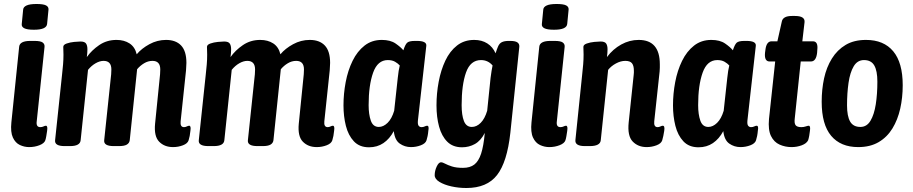

<svg xmlns="http://www.w3.org/2000/svg" viewBox="-20 -730 4574 962"><path d="M126 7Q102 7 79.5 -3.5Q57 -14 44.5 -41Q32 -68 37 -117L76 -496Q79 -525 132 -525H153Q184 -525 194.5 -516.5Q205 -508 203 -494L164 -122Q160 -93 182 -93Q191 -93 198 -96.5Q205 -100 210 -100Q220 -100 216 -74Q214 -61 212 -48.5Q210 -36 207 -27Q202 -12 178 -2.5Q154 7 126 7ZM150 -581Q116 -581 101.5 -588.5Q87 -596 89 -610L96 -682Q97 -695 113 -702.5Q129 -710 163 -710Q197 -710 210.5 -703Q224 -696 223 -682L216 -610Q213 -581 150 -581Z M847 7Q804 7 777.5 -20Q751 -47 757 -110L782 -358Q783 -369 783 -382Q783 -425 744 -425Q722 -425 702 -413Q682 -401 667 -383L630 -27Q628 -13 615.5 -5.5Q603 2 576 2H550Q499 2 502 -27L537 -358Q538 -369 538 -382Q538 -425 499 -425Q480 -425 459 -413Q438 -401 421 -380L384 -27Q381 2 331 2H304Q253 2 256 -27L291 -357Q294 -384 296 -407.5Q298 -431 298 -456Q298 -467 297.5 -476Q297 -485 297 -495Q297 -506 314 -512Q331 -518 351.5 -520Q372 -522 383 -522Q404 -522 411 -512Q418 -502 418 -483Q418 -465 415 -444Q439 -478 477 -504Q515 -530 564 -530Q602 -530 629 -512.5Q656 -495 665 -458Q689 -487 728.5 -508.5Q768 -530 812 -530Q861 -530 887.5 -502Q914 -474 914 -415Q914 -404 913 -395Q912 -386 912 -377L885 -122Q882 -93 902 -93Q909 -93 916 -96.5Q923 -100 928 -100Q938 -100 934 -74Q933 -62 930.5 -49Q928 -36 925 -27Q920 -11 896.5 -2Q873 7 847 7Z M1567 7Q1524 7 1497.5 -20Q1471 -47 1477 -110L1502 -358Q1503 -369 1503 -382Q1503 -425 1464 -425Q1442 -425 1422 -413Q1402 -401 1387 -383L1350 -27Q1348 -13 1335.5 -5.5Q1323 2 1296 2H1270Q1219 2 1222 -27L1257 -358Q1258 -369 1258 -382Q1258 -425 1219 -425Q1200 -425 1179 -413Q1158 -401 1141 -380L1104 -27Q1101 2 1051 2H1024Q973 2 976 -27L1011 -357Q1014 -384 1016 -407.5Q1018 -431 1018 -456Q1018 -467 1017.5 -476Q1017 -485 1017 -495Q1017 -506 1034 -512Q1051 -518 1071.5 -520Q1092 -522 1103 -522Q1124 -522 1131 -512Q1138 -502 1138 -483Q1138 -465 1135 -444Q1159 -478 1197 -504Q1235 -530 1284 -530Q1322 -530 1349 -512.5Q1376 -495 1385 -458Q1409 -487 1448.5 -508.5Q1488 -530 1532 -530Q1581 -530 1607.5 -502Q1634 -474 1634 -415Q1634 -404 1633 -395Q1632 -386 1632 -377L1605 -122Q1602 -93 1622 -93Q1629 -93 1636 -96.5Q1643 -100 1648 -100Q1658 -100 1654 -74Q1653 -62 1650.5 -49Q1648 -36 1645 -27Q1640 -11 1616.5 -2Q1593 7 1567 7Z M1829 8Q1781 8 1753 -22Q1725 -52 1713 -99.5Q1701 -147 1701 -202Q1701 -260 1712 -318.5Q1723 -377 1746.5 -425Q1770 -473 1806.5 -501.5Q1843 -530 1893 -530Q1936 -530 1962 -512Q1988 -494 2001 -478Q2010 -506 2019.5 -515.5Q2029 -525 2059 -525H2069Q2118 -525 2116 -501L2074 -127Q2072 -107 2077.5 -100Q2083 -93 2092 -93Q2101 -93 2108 -96.5Q2115 -100 2120 -100Q2131 -100 2126 -74Q2125 -61 2122.5 -48.5Q2120 -36 2117 -27Q2112 -11 2088.5 -2Q2065 7 2039 7Q2008 7 1983 -10.5Q1958 -28 1953 -73Q1932 -34 1901 -13Q1870 8 1829 8ZM1878 -94Q1901 -94 1922 -114.5Q1943 -135 1955 -175L1973 -340Q1975 -359 1977.5 -375Q1980 -391 1983 -402Q1974 -412 1959.5 -420.5Q1945 -429 1923 -429Q1872 -429 1849.5 -366Q1827 -303 1827 -203Q1827 -157 1838 -125.5Q1849 -94 1878 -94Z M2317 212Q2278 212 2242 204Q2206 196 2182 181.5Q2158 167 2158 148Q2158 126 2168 104.5Q2178 83 2190 83Q2197 83 2210 90Q2223 97 2244.5 104Q2266 111 2300 111Q2335 111 2356.5 94.5Q2378 78 2390.5 40Q2403 2 2409 -64Q2389 -25 2359.5 -8.5Q2330 8 2295 8Q2249 8 2221 -20Q2193 -48 2180 -95.5Q2167 -143 2167 -202Q2167 -262 2178 -320.5Q2189 -379 2211.5 -426.5Q2234 -474 2270 -502Q2306 -530 2356 -530Q2394 -530 2421.5 -512.5Q2449 -495 2463 -463Q2467 -474 2469.5 -482Q2472 -490 2475 -496Q2482 -513 2495 -519Q2508 -525 2529 -525H2536Q2562 -525 2572.5 -517.5Q2583 -510 2582 -496L2537 -64Q2521 82 2470.5 147Q2420 212 2317 212ZM2344 -94Q2368 -94 2388.5 -114.5Q2409 -135 2421 -175L2438 -340Q2440 -359 2443 -375Q2446 -391 2448 -402Q2425 -429 2390 -429Q2337 -429 2315 -367Q2293 -305 2293 -203Q2293 -153 2304.5 -123.5Q2316 -94 2344 -94Z M2732 7Q2708 7 2685.5 -3.5Q2663 -14 2650.5 -41Q2638 -68 2643 -117L2682 -496Q2685 -525 2738 -525H2759Q2790 -525 2800.5 -516.5Q2811 -508 2809 -494L2770 -122Q2766 -93 2788 -93Q2797 -93 2804 -96.5Q2811 -100 2816 -100Q2826 -100 2822 -74Q2820 -61 2818 -48.5Q2816 -36 2813 -27Q2808 -12 2784 -2.5Q2760 7 2732 7ZM2756 -581Q2722 -581 2707.5 -588.5Q2693 -596 2695 -610L2702 -682Q2703 -695 2719 -702.5Q2735 -710 2769 -710Q2803 -710 2816.5 -703Q2830 -696 2829 -682L2822 -610Q2819 -581 2756 -581Z M3220 7Q3177 7 3150 -21Q3123 -49 3130 -117L3155 -354Q3156 -360 3156 -365.5Q3156 -371 3156 -376Q3156 -401 3146.5 -413Q3137 -425 3113 -425Q3090 -425 3066 -412Q3042 -399 3027 -380L2990 -27Q2987 2 2935 2H2911Q2860 2 2863 -28L2897 -357Q2900 -384 2902 -407.5Q2904 -431 2904 -456Q2904 -467 2903.5 -476Q2903 -485 2903 -495Q2903 -506 2920 -512Q2937 -518 2957.5 -520Q2978 -522 2989 -522Q3010 -522 3017 -512Q3024 -502 3024 -483Q3024 -465 3021 -444Q3051 -484 3092.5 -507Q3134 -530 3180 -530Q3286 -530 3286 -408Q3286 -400 3286 -391Q3286 -382 3285 -372L3258 -122Q3255 -93 3275 -93Q3282 -93 3289 -96.5Q3296 -100 3301 -100Q3312 -100 3308 -74Q3306 -62 3303.5 -49Q3301 -36 3298 -27Q3293 -11 3269.5 -2Q3246 7 3220 7Z M3480 8Q3432 8 3404 -22Q3376 -52 3364 -99.5Q3352 -147 3352 -202Q3352 -260 3363 -318.5Q3374 -377 3397.5 -425Q3421 -473 3457.5 -501.5Q3494 -530 3544 -530Q3587 -530 3613 -512Q3639 -494 3652 -478Q3661 -506 3670.5 -515.5Q3680 -525 3710 -525H3720Q3769 -525 3767 -501L3725 -127Q3723 -107 3728.5 -100Q3734 -93 3743 -93Q3752 -93 3759 -96.5Q3766 -100 3771 -100Q3782 -100 3777 -74Q3776 -61 3773.5 -48.5Q3771 -36 3768 -27Q3763 -11 3739.5 -2Q3716 7 3690 7Q3659 7 3634 -10.5Q3609 -28 3604 -73Q3583 -34 3552 -13Q3521 8 3480 8ZM3529 -94Q3552 -94 3573 -114.5Q3594 -135 3606 -175L3624 -340Q3626 -359 3628.5 -375Q3631 -391 3634 -402Q3625 -412 3610.5 -420.5Q3596 -429 3574 -429Q3523 -429 3500.5 -366Q3478 -303 3478 -203Q3478 -157 3489 -125.5Q3500 -94 3529 -94Z M3946 7Q3914 7 3886 -5.5Q3858 -18 3843 -48.5Q3828 -79 3833 -134L3864 -422H3836Q3809 -422 3813 -465L3815 -480Q3820 -523 3846 -523H3875L3897 -621Q3902 -650 3948 -650H3963Q4015 -650 4011 -618L4000 -523H4053Q4080 -523 4075 -480L4074 -465Q4069 -422 4043 -422H3992L3962 -136Q3959 -112 3966.5 -102.5Q3974 -93 3995 -93Q4007 -93 4017 -96.5Q4027 -100 4032 -100Q4042 -100 4038 -74Q4037 -63 4034.5 -49.5Q4032 -36 4029 -27Q4021 -11 3997 -2Q3973 7 3946 7Z M4280 7Q4192 7 4144.5 -49.5Q4097 -106 4097 -220Q4097 -282 4109 -337.5Q4121 -393 4148 -436.5Q4175 -480 4217 -505Q4259 -530 4319 -530Q4408 -530 4455.5 -473Q4503 -416 4503 -303Q4503 -241 4490.5 -185.5Q4478 -130 4451.5 -86.5Q4425 -43 4382.5 -18Q4340 7 4280 7ZM4291 -94Q4323 -94 4341.5 -125Q4360 -156 4368 -207.5Q4376 -259 4376 -321Q4376 -375 4360.5 -402Q4345 -429 4309 -429Q4276 -429 4257.5 -398Q4239 -367 4231.5 -315Q4224 -263 4224 -202Q4224 -148 4239.5 -121Q4255 -94 4291 -94Z"/></svg>

Font: Asap Condensed Condensed SemiBold
Style: Italic
Weight: 600
Width: 3
Italic angle: -6°
Designer: Pablo Cosgaya
Foundry: Omnibus-Type
Version: Version 3.001; ttfautohint (v1.8.4.7-5d5b)